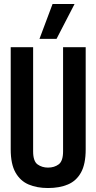

<svg xmlns="http://www.w3.org/2000/svg" viewBox="-20 -938 486 968"><path d="M34 -185V-700H147V-175Q147 -125 169.5 -109Q192 -93 222 -93Q254 -93 276 -109.5Q298 -126 298 -175V-700H412V-185Q412 -111 388.5 -68.5Q365 -26 322.5 -8Q280 10 222 10Q166 10 124 -8Q82 -26 58 -68.5Q34 -111 34 -185ZM179 -742 245 -918H356L265 -742Z"/></svg>

Font: Georama Condensed SemiBold
Style: Regular
Weight: 600
Width: 3
Designer: Jean-Baptiste Levee
Foundry: Production Type
Version: Version 1.000